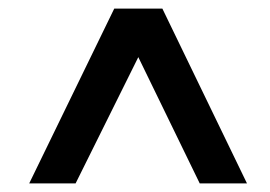

<svg xmlns="http://www.w3.org/2000/svg" viewBox="-20 -730 629 447"><path d="M48 -303 246 -710H358L555 -303H445L302 -597L156 -303Z"/></svg>

Font: Raleway-v4020
Style: Bold Italic
Weight: 700
Italic angle: -12°
Designer: Matt McInerney, Pablo Impallari, Rodrigo Fuenzalida
Foundry: Matt McInerney, Pablo Impallari, Rodrigo Fuenzalida
Version: Version 4.020;PS 004.020;hotconv 1.0.88;makeotf.lib2.5.64775